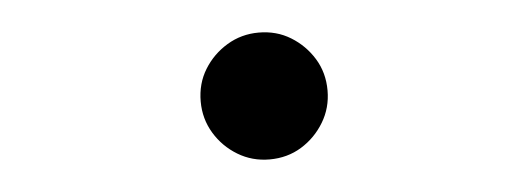

<svg xmlns="http://www.w3.org/2000/svg" viewBox="-31 -573 1062 386"><g transform="rotate(-5 500.0 -380.0)"><path d="M500 -508Q536 -508 564.5 -490.5Q593 -473 610.5 -444.5Q628 -416 628 -380Q628 -345 610.5 -316Q593 -287 564.5 -269.5Q536 -252 500 -252Q465 -252 436 -269.5Q407 -287 389.5 -316Q372 -345 372 -380Q372 -416 389.5 -444.5Q407 -473 436 -490.5Q465 -508 500 -508Z"/></g></svg>

Font: Noto Sans SC
Style: Bold
Weight: 700
Designer: Ryoko NISHIZUKA  (kana, bopomofo & ideographs); Paul D. Hunt (Latin, Greek & Cyrillic); Sandoll Communications , Soo-you
Foundry: Adobe
Version: Version 2.004-H2;hotconv 1.0.118;makeotfexe 2.5.65603